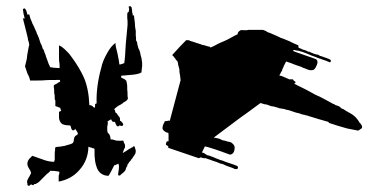

<svg xmlns="http://www.w3.org/2000/svg" viewBox="-20 -563 1205 618"><path d="M350.6 -201.2Q351.6 -209 347.7 -210Q348.6 -213.9 354.5 -217.8L358.4 -220.7Q360.4 -222.7 367.2 -225.6L373 -229.5L375 -230.5L377.9 -233.4Q377.9 -234.4 379.9 -234.4Q380.9 -234.4 381.8 -235.4Q388.7 -239.3 390.6 -243.2Q392.6 -245.1 390.6 -253.9Q390.6 -272.5 389.6 -273.4Q389.6 -292 388.7 -293L386.7 -302.7L382.8 -306.6L379.9 -308.6Q375 -310.5 370.1 -313.5V-319.3Q386.7 -320.3 405.3 -322.3Q426.8 -324.2 435.5 -330.1Q435.5 -338.9 436.5 -339.8Q436.5 -347.7 437.5 -348.6V-353.5V-361.3Q435.5 -378.9 432.6 -385.7Q430.7 -399.4 424.8 -409.2Q424.8 -413.1 423.8 -414.1Q422.9 -415 422.9 -418Q421.9 -418.9 421.9 -421.9Q421.9 -425.8 420.9 -426.8Q419.9 -431.6 418 -432.6Q418 -447.3 417 -448.2V-463.9Q414.1 -476.6 414.1 -489.3Q413.1 -498 411.1 -513.7Q408.2 -513.7 407.2 -512.7V-518.6Q406.2 -519.5 406.2 -521.5L405.3 -523.4Q405.3 -533.2 404.3 -534.2Q404.3 -539.1 402.3 -541Q400.4 -543 399.4 -543Q395.5 -543 394.5 -542Q393.6 -541 395.5 -535.2Q396.5 -534.2 394.5 -526.4Q394.5 -525.4 393.6 -524.4L392.6 -523.4Q391.6 -523.4 390.6 -522.5Q389.6 -521.5 389.6 -514.6V-502.9Q390.6 -502 390.6 -491.2V-482.4L384.8 -420.9Q382.8 -376 379.9 -359.4Q377 -359.4 376 -358.4Q375 -357.4 373 -357.4Q371.1 -357.4 370.1 -356.4Q369.1 -355.5 364.3 -355.5Q363.3 -366.2 358.4 -389.6Q351.6 -414.1 351.6 -424.8Q336.9 -414.1 325.2 -392.6Q309.6 -365.2 305.7 -343.8Q297.9 -316.4 293.9 -287.1Q290 -256.8 291 -230.5Q289.1 -228.5 286.1 -228.5V-222.7Q286.1 -217.8 284.2 -215.8L281.2 -217.8L277.3 -221.7Q273.4 -224.6 267.6 -224.6Q265.6 -277.3 250 -313.5Q235.4 -345.7 210.9 -378.9Q208 -382.8 202.1 -390.6L192.4 -400.4Q180.7 -412.1 171.9 -416Q170.9 -416 169.9 -417V-380.9Q169.9 -363.3 170.9 -362.3Q171.9 -361.3 171.9 -343.8Q150.4 -344.7 141.6 -346.7Q136.7 -355.5 129.9 -376Q128.9 -377 127 -384.8L125 -390.6L123 -394.5Q122.1 -401.4 117.2 -407.2Q117.2 -408.2 114.3 -417Q109.4 -424.8 105.5 -439.5Q105.5 -441.4 104.5 -442.4Q103.5 -443.4 103.5 -444.3Q102.5 -445.3 102.5 -447.3L99.6 -453.1Q98.6 -454.1 98.6 -455.1Q97.7 -457 97.7 -458Q97.7 -459 97.2 -460.4Q96.7 -461.9 95.7 -462.9Q94.7 -463.9 94.7 -465.8Q93.8 -466.8 93.8 -467.8L92.8 -468.8Q90.8 -475.6 86.9 -482.4Q83 -489.3 83 -491.2Q77.1 -502.9 74.2 -516.6H71.3Q70.3 -515.6 68.4 -515.6Q66.4 -523.4 65.4 -526.4Q64.5 -531.2 59.6 -536.1Q54.7 -535.2 53.7 -533.2Q54.7 -520.5 59.6 -502.9Q58.6 -503.9 53.7 -503.9L64.5 -460.9L69.3 -441.4Q70.3 -431.6 72.3 -428.7L74.2 -418.9Q73.2 -418 67.4 -384.8Q67.4 -374 60.5 -349.6L68.4 -326.2Q75.2 -313.5 75.2 -310.5Q76.2 -309.6 76.2 -305.7Q77.1 -304.7 77.1 -303.7Q123 -303.7 124 -304.7Q125 -305.7 172.9 -305.7Q172.9 -301.8 173.8 -300.8Q171.9 -298.8 168.9 -297.9Q165 -295.9 164.1 -294.9Q162.1 -293 159.2 -292Q156.2 -291 154.3 -289.1Q152.3 -287.1 153.3 -281.2Q154.3 -280.3 154.3 -271.5Q154.3 -260.7 155.3 -259.8Q156.2 -258.8 156.2 -246.1V-243.2L158.2 -239.3V-234.4V-221.7Q165 -218.8 173.8 -215.8Q174.8 -214.8 174.8 -211.9L176.8 -206.1Q175.8 -205.1 174.8 -205.1Q172.9 -205.1 172.9 -204.1Q170.9 -204.1 169.9 -203.1V-184.6Q169.9 -177.7 173.8 -170.9Q178.7 -163.1 184.6 -162.1Q192.4 -159.2 206.1 -159.2Q209 -154.3 209 -150.4Q210.9 -145.5 213.9 -143.6Q219.7 -142.6 221.7 -148.4Q228.5 -139.6 230.5 -134.8Q230.5 -128.9 226.6 -127.9Q221.7 -126 220.7 -123Q218.8 -121.1 217.8 -114.3Q217.8 -107.4 214.8 -103.5Q212.9 -100.6 205.1 -98.6Q204.1 -97.7 202.1 -97.7Q201.2 -96.7 198.2 -96.7L189.5 -93.8L171.9 -90.8H166Q165 -89.8 161.1 -89.8Q160.2 -88.9 158.2 -88.9Q157.2 -87.9 157.2 -78.1Q156.2 -77.1 156.2 -66.4V-54.7V-48.8L154.3 -43Q154.3 -42 153.3 -42Q133.8 -43 117.2 -49.8Q95.7 -57.6 84 -61.5L76.2 -53.7L73.2 -50.8Q72.3 -47.9 70.3 -45.9Q65.4 -34.2 71.3 -24.4Q79.1 -12.7 80.1 -5.9L74.2 5.9Q72.3 7.8 71.3 10.7Q70.3 13.7 68.4 15.6Q66.4 23.4 67.4 24.4Q68.4 25.4 68.4 33.2Q70.3 33.2 72.3 35.2H74.2Q79.1 30.3 80.1 30.3Q82 32.2 86.9 33.2L87.9 32.2L88.9 31.2L89.8 30.3L90.8 29.3H94.7Q103.5 24.4 105.5 22.5L119.1 8.8L127.9 0L131.8 -3.9L133.8 -4.9Q140.6 -10.7 142.6 -13.7Q143.6 -12.7 157.2 -12.7Q158.2 -11.7 164.1 -11.7Q165 -10.7 170.9 -10.7V-4.9Q170.9 -2 169.9 -1Q169.9 1 168.9 2V14.6V21.5Q210 13.7 235.4 -15.6Q263.7 -46.9 264.6 -90.8L269.5 -88.9Q270.5 -87.9 274.4 -87.9Q275.4 -87.9 276.4 -86.9Q277.3 -85.9 279.3 -85.9Q281.2 -85.9 282.2 -85Q283.2 -84 284.2 -84Q284.2 -54.7 285.2 -53.7Q286.1 -39.1 291 -25.4Q294.9 -12.7 304.7 -4.9Q315.4 2.9 329.1 2.9Q331.1 1 338.9 -13.7Q343.8 -23.4 347.7 -31.2Q351.6 -31.2 352.5 -32.2Q353.5 -33.2 354.5 -33.2L360.4 -36.1Q364.3 -32.2 362.3 -17.6Q359.4 0 360.4 1Q362.3 1 363.3 2H365.2Q366.2 2 367.2 1L369.1 -1L372.1 -3.9Q373 -3.9 374 -4.9L375 -5.9Q380.9 -10.7 382.8 -13.7L383.8 -15.6Q384.8 -16.6 384.8 -18.6L386.7 -24.4Q388.7 -26.4 389.6 -29.3Q390.6 -30.3 390.6 -34.2L391.6 -35.2L393.6 -37.1L394.5 -39.1L395.5 -41Q396.5 -41 396.5 -42L400.4 -45.9Q400.4 -46.9 401.4 -47.9L402.3 -48.8L403.3 -50.8L406.2 -53.7L407.2 -55.7Q407.2 -56.6 409.2 -58.6Q410.2 -58.6 410.2 -60.5L411.1 -61.5Q413.1 -63.5 414.1 -66.4L416 -69.3Q418 -77.1 416 -82L414.1 -87.9Q414.1 -89.8 413.1 -90.8Q412.1 -91.8 412.1 -92.8L410.2 -91.8Q409.2 -91.8 408.2 -90.8L406.2 -88.9Q405.3 -87.9 403.3 -87.9Q402.3 -86.9 399.4 -85Q394.5 -84 393.6 -82Q390.6 -80.1 384.8 -76.2L375 -70.3L377 -76.2Q378.9 -83 379.9 -84Q383.8 -87.9 381.8 -98.6Q378.9 -101.6 377 -110.4Q364.3 -109.4 354.5 -110.4Q350.6 -111.3 344.7 -113.3Q343.8 -114.3 335.9 -114.3Q335.9 -124 331.1 -131.8L329.1 -133.8Q328.1 -133.8 327.1 -134.8L325.2 -142.6V-153.3Q325.2 -158.2 326.2 -159.2Q326.2 -163.1 327.1 -164.1Q327.1 -171.9 326.2 -172.9Q330.1 -173.8 332 -175.8Q334 -177.7 337.9 -178.7Q339.8 -173.8 341.8 -171.9Q343.8 -169.9 349.6 -170.9L351.6 -167Q351.6 -165 352.5 -164.1L353.5 -162.1Q355.5 -157.2 358.4 -156.2Q364.3 -156.2 365.2 -160.2Q369.1 -156.2 375 -158.2L377 -164.1L375 -166L374 -168L372.1 -169.9Q369.1 -173.8 367.2 -173.8Q365.2 -175.8 366.2 -178.7Q367.2 -179.7 365.2 -184.6Q365.2 -185.5 364.3 -186.5L362.3 -188.5Q361.3 -189.5 359.4 -192.4L355.5 -198.2L353.5 -200.2Q352.5 -201.2 350.6 -201.2Z M585.9 -433.6H579.1Q557.6 -412.1 534.2 -385.7L538.1 -381.8L540 -379.9Q541 -378.9 541 -377.9L543.9 -375L545.9 -371.1L550.8 -366.2Q552.7 -363.3 553.7 -353.5Q555.7 -345.7 556.6 -342.8Q557.6 -341.8 557.6 -333V-330.1Q558.6 -329.1 558.6 -325.2Q558.6 -322.3 559.6 -321.3Q559.6 -314.5 560.5 -313.5Q560.5 -306.6 561.5 -305.7L526.4 -173.8Q525.4 -174.8 521.5 -174.8L519.5 -173.8H516.6Q515.6 -172.9 510.7 -172.9L505.9 -163.1Q503.9 -160.2 502.9 -150.4Q502.9 -148.4 503.9 -147.5Q504.9 -143.6 510.7 -139.6Q514.6 -136.7 522.5 -134.8Q521.5 -132.8 522.5 -128.9V-120.1V-108.4H520.5Q517.6 -108.4 515.6 -106.4Q515.6 -102.5 514.6 -101.6Q513.7 -100.6 513.7 -99.6Q513.7 -95.7 521.5 -92.8V-87.9Q521.5 -86.9 522.5 -86.9L620.1 -53.7Q625 -56.6 626 -56.6L631.8 -54.7Q632.8 -53.7 642.6 -53.7Q643.6 -52.7 659.2 -47.9Q660.2 -46.9 667 -44.9Q668.9 -44.9 669.9 -43.9Q670.9 -43 672.9 -43L678.7 -41Q680.7 -40 684.6 -38.6Q688.5 -37.1 690.4 -36.1Q696.3 -36.1 709 -29.3Q732.4 -21.5 734.4 -19.5Q735.4 -18.6 740.2 -18.6Q746.1 -18.6 746.1 -24.4Q745.1 -28.3 744.1 -28.3Q743.2 -29.3 737.3 -31.2Q736.3 -32.2 720.7 -37.1L706.1 -42Q695.3 -46.9 689.5 -47.9Q668.9 -55.7 668 -56.6Q661.1 -59.6 652.3 -62.5Q648.4 -62.5 647.5 -63.5Q646.5 -64.5 645.5 -64.5Q638.7 -68.4 636.7 -70.3L629.9 -72.3L639.6 -91.8Q659.2 -87.9 719.7 -65.4Q723.6 -65.4 724.6 -66.4Q728.5 -67.4 732.4 -73.2Q735.4 -80.1 735.4 -87.9Q735.4 -95.7 726.6 -102.5Q722.7 -106.4 711.9 -107.4Q709 -109.4 702.1 -110.4Q695.3 -111.3 692.4 -113.3Q687.5 -117.2 668 -120.1Q699.2 -143.6 750 -181.6Q772.5 -197.3 818.4 -231.4Q819.3 -230.5 822.3 -230.5Q823.2 -229.5 825.2 -229.5Q828.1 -227.5 837.9 -226.6Q838.9 -226.6 843.8 -224.6Q848.6 -222.7 851.6 -221.7L855.5 -220.7Q861.3 -220.7 862.3 -219.7Q865.2 -218.8 873 -216.8L878.9 -214.8Q879.9 -213.9 884.8 -213.9Q885.7 -212.9 890.6 -212.9Q897.5 -211.9 900.4 -210Q910.2 -209 930.7 -201.2Q932.6 -201.2 934.6 -200.2Q936.5 -199.2 939.5 -199.2L945.3 -197.3Q947.3 -197.3 948.2 -196.3Q949.2 -195.3 951.2 -195.3Q952.1 -194.3 956.1 -194.3Q957 -193.4 959 -193.4Q961.9 -193.4 962.9 -192.4Q963.9 -191.4 967.8 -191.4L973.6 -189.5Q974.6 -188.5 976.6 -188.5Q1007.8 -178.7 1036.1 -170.9L1040 -167Q1049.8 -164.1 1067.4 -158.2Q1074.2 -156.2 1097.7 -149.4Q1098.6 -149.4 1132.8 -142.6Q1136.7 -144.5 1141.6 -148.4Q1145.5 -149.4 1145.5 -154.3Q1145.5 -158.2 1144.5 -159.2L1143.6 -160.2Q1142.6 -160.2 1142.6 -162.1L1141.6 -163.1Q1140.6 -164.1 1140.6 -165Q1140.6 -166 1139.6 -166L1136.7 -168.9L1135.7 -170.9Q1134.8 -171.9 1134.8 -172.9Q1134.8 -173.8 1133.8 -173.8Q1132.8 -173.8 1132.8 -175.8L1131.8 -176.8Q1123 -189.5 1109.4 -197.3L1093.8 -206.1L1085 -211.9Q1080.1 -212.9 1078.1 -214.8L1076.2 -216.8L1074.2 -218.8Q1073.2 -218.8 1072.3 -219.7Q1072.3 -220.7 1071.3 -220.7Q1070.3 -220.7 1069.3 -221.7Q1067.4 -221.7 1066.4 -222.7Q1058.6 -224.6 1055.7 -227.5Q1049.8 -229.5 1048.8 -230.5Q1039.1 -235.4 1031.2 -240.2Q1022.5 -245.1 1012.7 -250Q990.2 -259.8 983.4 -264.6Q978.5 -267.6 964.4 -274.9Q950.2 -282.2 939.5 -287.1L926.8 -293.9Q927.7 -293.9 928.7 -294.9L930.7 -296.9Q932.6 -298.8 929.7 -300.8L927.7 -301.8Q927.7 -302.7 926.8 -302.7Q925.8 -302.7 923.8 -305.7Q923.8 -307.6 921.9 -307.6H911.1L905.3 -310.5Q903.3 -310.5 902.3 -311.5Q901.4 -311.5 900.4 -312.5Q899.4 -313.5 897.5 -313.5Q896.5 -314.5 891.6 -316.4L885.7 -318.4L878.9 -320.3Q880.9 -322.3 884.8 -331.1Q886.7 -333 887.7 -335.9Q888.7 -336.9 888.7 -339.8L892.6 -347.7Q892.6 -349.6 896.5 -356.4Q896.5 -357.4 897.5 -358.4Q898.4 -359.4 898.4 -360.4Q898.4 -361.3 899.4 -362.3L900.4 -363.3L901.4 -365.2L906.2 -363.3L915 -360.4Q916 -360.4 918.9 -358.9Q921.9 -357.4 928.7 -355Q935.5 -352.5 941.4 -350.6Q944.3 -349.6 950.2 -347.7Q956.1 -343.8 961.9 -342.8Q969.7 -338.9 974.6 -337.9Q975.6 -336.9 981.4 -336.9Q988.3 -336.9 991.2 -339.8Q996.1 -343.8 1000 -354.5Q1004.9 -365.2 998 -372.1L982.4 -377.9Q974.6 -380.9 957 -386.7Q924.8 -397.5 922.9 -399.4L925.8 -402.3Q938.5 -399.4 942.4 -399.4L947.3 -397.5Q949.2 -397.5 956.1 -395Q962.9 -392.6 967.8 -390.6Q982.4 -383.8 995.1 -379.9Q1005.9 -375 1010.7 -374Q1012.7 -373 1018.6 -371.1L1024.4 -369.1Q1031.2 -367.2 1032.2 -366.2L1042 -362.3L1044.9 -365.2Q1045.9 -368.2 1043 -371.1Q1038.1 -374 1023.4 -378.9Q1021.5 -378.9 1020.5 -379.9Q1019.5 -380.9 1017.6 -380.9Q1015.6 -380.9 1014.6 -381.8Q1013.7 -382.8 1011.7 -382.8Q1009.8 -382.8 1008.8 -383.8Q1006.8 -385.7 1003.9 -386.7Q1002 -387.7 999 -387.7Q992.2 -388.7 989.3 -390.6L979.5 -394.5Q978.5 -394.5 977.5 -395.5L976.6 -396.5H972.7L968.8 -398.4L964.8 -400.4L959 -402.3Q953.1 -403.3 951.2 -405.3L941.4 -409.2Q940.4 -410.2 940.4 -417Q935.5 -418.9 930.2 -421.4Q924.8 -423.8 921.9 -425.3Q918.9 -426.8 916.5 -427.7Q914.1 -428.7 913.1 -429.7Q909.2 -431.6 891.6 -438.5Q885.7 -439.5 871.1 -447.3Q867.2 -449.2 848.6 -457Q840.8 -459 837.9 -461.9Q836.9 -462.9 829.1 -465.8Q828.1 -466.8 824.2 -466.8H779.3Q778.3 -465.8 771.5 -465.8H762.7Q758.8 -466.8 754.9 -465.8Q751 -463.9 749 -461.9Q746.1 -460 744.1 -452.1Q740.2 -451.2 726.6 -443.4Q712.9 -435.5 697.3 -428.7Q695.3 -428.7 694.3 -427.7Q693.4 -426.8 692.4 -426.8Q691.4 -425.8 689.5 -425.8Q688.5 -425.8 686.5 -423.8Q684.6 -423.8 683.6 -422.9L681.6 -421.9Q668 -414.1 658.2 -410.2L656.2 -411.1L654.3 -413.1H651.4Q650.4 -414.1 648.4 -414.1Q646.5 -414.1 645.5 -415Q642.6 -416 634.8 -418Q630.9 -418 629.9 -418.9Q628.9 -419.9 627.9 -419.9Q618.2 -422.9 600.6 -428.7Q599.6 -429.7 597.7 -429.7Q595.7 -429.7 594.7 -430.7Q592.8 -430.7 591.8 -431.6Q590.8 -431.6 589.8 -432.6Q588.9 -433.6 585.9 -433.6Z"/></svg>

Font: My Font
Style: x-wing-ships
Weight: 500
Version: Version 0.001